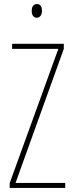

<svg xmlns="http://www.w3.org/2000/svg" viewBox="-20 -931 363 951"><path d="M163 -911C143 -911 137 -893 137 -877C137 -859 145 -843 162 -843C178 -843 188 -857 188 -878C188 -894 182 -911 163 -911ZM303 0V-25H57L296 -689V-714H40V-689H269L28 -24V0Z"/></svg>

Font: Noto Sans Khmer UI ExtraCondensed Thin
Style: Regular
Weight: 100
Width: 2
Designer: Danh Hong and the Monotype Design Team
Foundry: Monotype Imaging Inc.
Version: Version 2.002